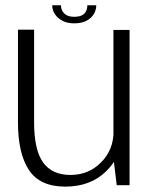

<svg xmlns="http://www.w3.org/2000/svg" viewBox="-20 -706 583 732"><path d="M425 0H474V-592H412.5V-103.5ZM110 -593H48.5V-239Q48.5 -121.5 90.2 -58Q132 5.5 228.5 5.5Q324.5 5.5 383.8 -52.2Q443 -110 443 -179L413 -206Q413 -135 365.5 -87Q318 -39 248.5 -39Q178.5 -39 144.2 -86.8Q110 -134.5 110 -240.5ZM262.5 -617Q291 -617 309.5 -626.8Q328 -636.5 337.5 -652.2Q347 -668 347 -686H313Q313 -674.5 308.5 -664.2Q304 -654 293 -648Q282 -642 262.5 -642Q245 -642 234 -648.2Q223 -654.5 217.8 -664.2Q212.5 -674 212.5 -686H179Q179 -668 189.2 -652.2Q199.5 -636.5 218 -626.8Q236.5 -617 262.5 -617Z"/></svg>

Font: Anybody Thin Light
Style: Regular
Weight: 300
Version: Version 1.113;gftools[0.9.25]